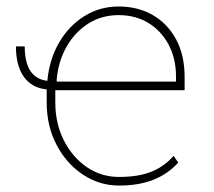

<svg xmlns="http://www.w3.org/2000/svg" viewBox="-20 -558 655 588"><path d="M344.7 10.3Q284.7 10.3 234.1 -23.2Q183.6 -56.6 153.3 -114.3Q123 -171.9 123 -244.1Q123 -253.9 123 -264.2Q123 -274.4 123 -284.2Q77.6 -288.6 53.2 -322.5Q28.8 -356.4 28.8 -416H55.7Q55.7 -318.4 125 -310.5Q131.3 -377.4 161.6 -428.7Q191.9 -480 239 -509Q286.1 -538.1 343.3 -538.1Q402.8 -538.1 448.5 -511.5Q494.1 -484.9 519.8 -436.5Q545.4 -388.2 545.4 -322.3V-281.7H149.4V-244.1Q149.4 -180.2 175.3 -128.7Q201.2 -77.1 245.4 -46.6Q289.6 -16.1 344.7 -16.1Q384.3 -16.1 414.8 -23.2Q445.3 -30.3 469 -44.7Q492.7 -59.1 511.7 -80.6L525.9 -60.1Q494.6 -25.4 450 -7.6Q405.3 10.3 344.7 10.3ZM154.8 -308.1H519V-324.2Q519 -377.9 496.8 -420.4Q474.6 -462.9 435.1 -487.3Q395.5 -511.7 343.3 -511.7Q291 -511.7 249.8 -485.4Q208.5 -459 183.1 -413.6Q157.7 -368.2 153.3 -311Z"/></svg>

Font: Roboto Slab LO Thin
Style: Regular
Weight: 250
Designer: Google
Version: Version 2.00;September 28, 2018;FontCreator 11.5.0.2427 64-b